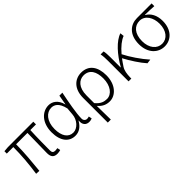

<svg xmlns="http://www.w3.org/2000/svg" viewBox="134 -1495 2641 2641"><g transform="rotate(-45 1454.5 -174.0)"><path d="M519 13C545 13 564 8 581 3L572 -43C550 -40 537 -38 528 -38C493 -38 477 -54 477 -92C477 -155 478 -348 485 -482H595V-534H102L27 -528V-482H154C154 -326 139 -154 116 0L176 3C191 -150 208 -322 208 -482H429C427 -352 422 -164 422 -98C422 -22 451 13 519 13Z M870 13C942 13 1002 -27 1045 -104H1048C1039 -26 1080 13 1138 13C1164 13 1182 7 1195 1L1185 -45C1174 -41 1160 -38 1147 -38C1118 -38 1094 -60 1094 -95C1094 -200 1130 -385 1160 -534H1102L1077 -392H1074C1046 -505 971 -547 902 -547C779 -547 669 -440 669 -254C669 -78 752 13 870 13ZM880 -38C785 -38 730 -121 730 -255C730 -411 814 -496 905 -496C957 -496 1024 -472 1056 -331L1047 -226C1040 -123 960 -38 880 -38Z M1311 199H1370C1369 96 1368 32 1366 -71C1419 -8 1476 13 1539 13C1650 13 1758 -93 1758 -275C1758 -441 1683 -547 1537 -547C1415 -547 1311 -458 1311 -281ZM1534 -38C1481 -38 1426 -52 1368 -123V-271C1368 -426 1447 -496 1534 -496C1650 -496 1698 -403 1698 -274C1698 -132 1624 -38 1534 -38Z M2274 8 2337 0C2253 -93 2163 -227 2110 -332C2179 -414 2248 -468 2308 -490L2302 -547C2192 -513 2063 -371 1976 -213H1972V-412C1972 -457 1969 -508 1962 -534H1904C1913 -490 1914 -438 1914 -395V0H1968V-26C1970 -91 1978 -149 2008 -193C2030 -227 2053 -259 2075 -289C2128 -188 2209 -64 2274 8Z M2607 13C2733 13 2835 -84 2835 -256C2835 -365 2791 -444 2720 -484V-488C2781 -488 2835 -485 2896 -481V-534H2611C2487 -534 2375 -450 2375 -260C2375 -85 2483 13 2607 13ZM2608 -38C2510 -38 2436 -124 2436 -260C2436 -408 2512 -483 2609 -483C2716 -483 2777 -377 2777 -259C2777 -124 2705 -38 2608 -38Z"/></g></svg>

Font: Noto Sans KR Light
Style: Regular
Weight: 300
Designer: Ryoko NISHIZUKA 西塚涼子 (kana, bopomofo & ideographs); Paul D. Hunt (Latin, Greek & Cyrillic); Sandoll Communications 산돌커뮤니
Foundry: Adobe
Version: Version 2.004;hotconv 1.0.118;makeotfexe 2.5.65603